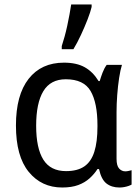

<svg xmlns="http://www.w3.org/2000/svg" viewBox="-20 -825 621 855"><path d="M274 -63Q325 -63 355.5 -84Q386 -105 400 -149Q414 -193 414 -261V-267Q414 -367 383.5 -419.5Q353 -472 273 -472Q205 -472 173 -419Q141 -366 141 -265Q141 -165 173 -114Q205 -63 274 -63ZM257 10Q165 10 108 -59.5Q51 -129 51 -266Q51 -402 107.5 -474Q164 -546 265 -546Q321 -546 357.5 -525.5Q394 -505 419 -464H424Q429 -481 436.5 -501Q444 -521 455 -536H523Q516 -514 510.5 -478Q505 -442 502 -402Q499 -362 499 -326V-118Q499 -87 510.5 -74.5Q522 -62 538 -62Q545 -62 553.5 -64Q562 -66 566 -67V-3Q561 0 552.5 3Q544 6 533.5 8Q523 10 512 10Q477 10 454 -8Q431 -26 421 -72H414Q400 -50 379 -31Q358 -12 328.5 -1Q299 10 257 10ZM255 -620Q261 -638 267.5 -661.5Q274 -685 279.5 -710.5Q285 -736 289.5 -760.5Q294 -785 297 -805H388V-794Q383 -772 370 -738.5Q357 -705 340.5 -669.5Q324 -634 307 -606H255Z"/></svg>

Font: Noto Sans Display
Style: Regular
Weight: 400
Designer: Monotype Design Team
Foundry: Monotype Imaging Inc.
Version: Version 2.003